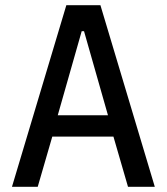

<svg xmlns="http://www.w3.org/2000/svg" viewBox="-20 -718 640 738"><path d="M575 0H472L416 -193H181L125 0H26L235 -698H366ZM395 -275 303 -598H294L202 -275Z"/></svg>

Font: IBM Plex Mono Text
Style: Regular
Weight: 450
Designer: Mike Abbink, Paul van der Laan, Pieter van Rosmalen
Foundry: Bold Monday
Version: Version 2.000